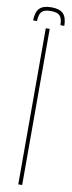

<svg xmlns="http://www.w3.org/2000/svg" viewBox="-111 -939 362 969"><g transform="rotate(10 70.0 -454.5)"><path d="M60 0V-800H80V0ZM70 -909Q112 -909 130.8 -890.2Q149.5 -871.5 150 -828H130Q129.5 -862.5 116.8 -876.2Q104 -890 70 -890Q36.5 -890 23.8 -876.2Q11 -862.5 10 -828H-10Q-9 -871.5 9.5 -890.2Q28 -909 70 -909Z"/></g></svg>

Font: Big Shoulders Stencil Display SC Thin
Style: Regular
Weight: 100
Designer: Patric King
Foundry: XO Type Co
Version: Version 2.001